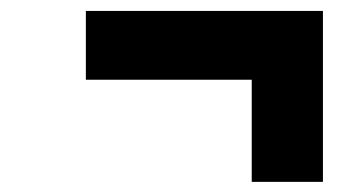

<svg xmlns="http://www.w3.org/2000/svg" viewBox="-20 -502 650 360"><path d="M452 -161V-352.5H141V-481.5H585.5V-161Z"/></svg>

Font: Overpass ExtraBold
Style: Italic
Weight: 800
Italic angle: -10°
Designer: Delve Withrington, Dave Bailey, Thomas Jockin
Foundry: Delve Fonts LLC
Version: Version 4.000